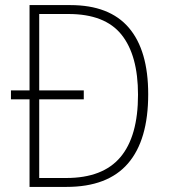

<svg xmlns="http://www.w3.org/2000/svg" viewBox="-20 -734 662 754"><path d="M256 -714Q410 -714 486 -625Q562 -536 562 -364Q562 -184 482.5 -92Q403 0 241 0H96V-344H23V-379H96V-714ZM249 -679H134V-379H309V-344H134V-35H240Q384 -35 453 -117Q522 -199 522 -362Q522 -517 457 -598Q392 -679 249 -679Z"/></svg>

Font: Noto Sans Gujarati SemiCondensed ExtraLight
Style: Regular
Weight: 200
Width: 4
Designer: Jelle Bosma - Monotype Design Team, Universal Thirst
Foundry: Monotype Imaging Inc.
Version: Version 2.106; ttfautohint (v1.8.4.7-5d5b)